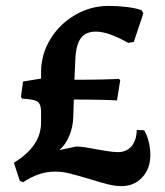

<svg xmlns="http://www.w3.org/2000/svg" viewBox="-20 -618 558 650"><path d="M489 -93Q489 -47 461.5 -17.5Q434 12 392 12Q370 12 345.5 6Q321 0 283 -12Q239 -25 215 -31Q191 -37 167 -37Q139 -37 113 -28.5Q87 -20 58 -1L47 -6L27 -67Q119 -123 119 -203V-244Q118 -267 106 -274.5Q94 -282 55 -284L51 -290L58 -342L119 -352V-373Q119 -434 150.5 -485.5Q182 -537 234.5 -567.5Q287 -598 348 -598Q380 -598 411.5 -594Q443 -590 460 -583L465 -572L433 -476L414 -473Q346 -511 305 -511Q270 -511 253.5 -488.5Q237 -466 235 -416L232 -348Q289 -348 329.5 -349Q370 -350 383 -351L387 -346L376 -278Q364 -279 325 -280Q286 -281 230 -281L228 -221Q227 -188 214.5 -158Q202 -128 181 -110L238 -122Q259 -122 309 -112Q316 -111 339.5 -107Q363 -103 379 -103Q408 -103 425 -122.5Q442 -142 443 -178L468 -177Q478 -161 483.5 -138Q489 -115 489 -93Z"/></svg>

Font: Sahitya
Style: Bold
Weight: 700
Designer: Juan Pablo del Peral
Foundry: Juan Pablo del Peral (http://www.huertatipografica.com)
Version: Version 1.001;PS 001.000;hotconv 1.0.70;makeotf.lib2.5.58329